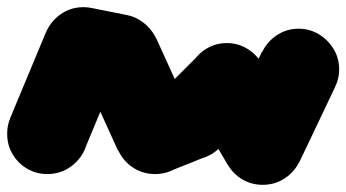

<svg xmlns="http://www.w3.org/2000/svg" viewBox="-82 -413 965 535"><path d="M-62 -40Q-62 -9 -47 16.5Q-32 42 -6.5 57Q19 72 50 72Q81 72 106.5 57Q132 42 147.5 16.5Q163 -9 163 -40Q163 -71 147.5 -96.5Q132 -122 106.5 -137.5Q81 -153 50 -153Q19 -153 -6.5 -137.5Q-32 -122 -47 -96.5Q-62 -71 -62 -40Z M-54 -83 154 3 254 -237 46 -323Z M38 -280Q38 -249 53 -223.5Q68 -198 93.5 -183Q119 -168 150 -168Q181 -168 206.5 -183Q232 -198 247.5 -223.5Q263 -249 263 -280Q263 -311 247.5 -336.5Q232 -362 206.5 -377.5Q181 -393 150 -393Q119 -393 93.5 -377.5Q68 -362 53 -336.5Q38 -311 38 -280Z M172 -391 128 -169 228 -149 272 -371Z M138 -260Q138 -229 153 -203.5Q168 -178 193.5 -163Q219 -148 250 -148Q281 -148 306.5 -163Q332 -178 347.5 -203.5Q363 -229 363 -260Q363 -291 347.5 -316.5Q332 -342 306.5 -357.5Q281 -373 250 -373Q219 -373 193.5 -357.5Q168 -342 153 -316.5Q138 -291 138 -260Z M353 -307 147 -213 247 7 453 -87Z M238 -40Q238 -9 253 16.5Q268 42 293.5 57Q319 72 350 72Q381 72 406.5 57Q432 42 447.5 16.5Q463 -9 463 -40Q463 -71 447.5 -96.5Q432 -122 406.5 -137.5Q381 -153 350 -153Q319 -153 293.5 -137.5Q268 -122 253 -96.5Q238 -71 238 -40Z M309 -144 391 64 491 24 409 -184Z M338 -80Q338 -49 353 -23.5Q368 2 393.5 17Q419 32 450 32Q481 32 506.5 17Q532 2 547.5 -23.5Q563 -49 563 -80Q563 -111 547.5 -136.5Q532 -162 506.5 -177.5Q481 -193 450 -193Q419 -193 393.5 -177.5Q368 -162 353 -136.5Q338 -111 338 -80Z M371 -159 529 -1 629 -101 471 -259Z M438 -180Q438 -149 453 -123.5Q468 -98 493.5 -83Q519 -68 550 -68Q581 -68 606.5 -83Q632 -98 647.5 -123.5Q663 -149 663 -180Q663 -211 647.5 -236.5Q632 -262 606.5 -277.5Q581 -293 550 -293Q519 -293 493.5 -277.5Q468 -262 453 -236.5Q438 -211 438 -180Z M647 -237 453 -123 553 47 747 -67Z M538 -10Q538 21 553 46.5Q568 72 593.5 87Q619 102 650 102Q681 102 706.5 87Q732 72 747.5 46.5Q763 21 763 -10Q763 -41 747.5 -66.5Q732 -92 706.5 -107.5Q681 -123 650 -123Q619 -123 593.5 -107.5Q568 -92 553 -66.5Q538 -41 538 -10Z M548 -59 752 39 852 -171 648 -269Z M638 -220Q638 -189 653 -163.5Q668 -138 693.5 -123Q719 -108 750 -108Q781 -108 806.5 -123Q832 -138 847.5 -163.5Q863 -189 863 -220Q863 -251 847.5 -276.5Q832 -302 806.5 -317.5Q781 -333 750 -333Q719 -333 693.5 -317.5Q668 -302 653 -276.5Q638 -251 638 -220Z"/></svg>

Font: Linefont Black
Style: Regular
Weight: 900
Monospace: yes
Version: Version 3.002;gftools[0.9.33]